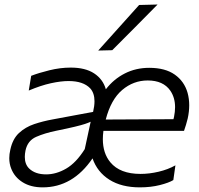

<svg xmlns="http://www.w3.org/2000/svg" viewBox="-20 -798 858 828"><path d="M164 10Q113 10 78 -11.8Q43 -33.5 28.5 -70.5Q20 -91.5 20 -116Q20 -133.5 24.5 -152.5Q34.5 -199 62 -224.5Q89.5 -250 127.5 -262.8Q165.5 -275.5 207 -283L381.5 -315.5Q387.5 -341 387.5 -361.5Q387.5 -396.5 369 -417Q339 -448.5 275.5 -448.5Q242.5 -448.5 199.2 -439Q156 -429.5 104 -407.5L114.5 -471Q146.5 -483.5 193.2 -495Q240 -506.5 285 -506.5Q348 -506.5 386 -481.5Q424 -456.5 436.5 -413Q470.5 -457 518.2 -481.2Q566 -505.5 623.5 -505.5Q692.5 -505.5 733.8 -476.2Q775 -447 789 -397.5Q796 -372 796 -344Q796 -316.5 789.5 -287Q786.5 -274 782 -259.5Q777.5 -245 773.5 -233.5H426Q423.5 -215 423.5 -198Q423.5 -137 456 -98Q497.5 -48 586 -48Q624 -48 664.2 -57.5Q704.5 -67 736.5 -85L727.5 -21.5Q709 -10 669.8 0Q630.5 10 583 10Q504 10 451.8 -23Q399.5 -56 379 -115Q294 10 164 10ZM617 -451Q555.5 -451 507 -410Q458.5 -369 436 -282.5L728 -284Q729.5 -289.5 730.5 -294Q735 -316 735 -336Q735 -377 714.5 -407Q684 -451 617 -451ZM179 -46Q222.5 -46 265.5 -71Q308.5 -96 345.5 -155L371 -273Q361.5 -268.5 346.5 -263.5Q331.5 -258.5 302.5 -251.5Q273.5 -244.5 222 -234Q173 -224 136 -207.8Q99 -191.5 90 -149Q87 -134 87 -121.5Q87 -89.5 105.5 -71.5Q131.5 -46 179 -46ZM403.5 -580Q448.5 -630.5 492.5 -679Q536 -727.5 580 -776.5L659.5 -778.5Q610 -728 561.2 -679Q512.5 -630 464 -581.5Z"/></svg>

Font: Heraclito Light
Style: Italic
Weight: 300
Italic angle: -12°
Designer: Kostas Bartsokas (font) & Cristiano Sobral (main changes)
Foundry: Kostas Bartsokas (font) & Cristiano Sobral (main changes)
Version: Version 1.00;July 8, 2020;FontCreator 13.0.0.2655 64-bit